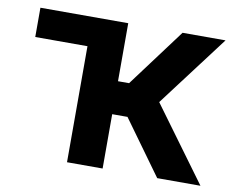

<svg xmlns="http://www.w3.org/2000/svg" viewBox="-65 -631 869 717"><g transform="rotate(10 369.0 -272.5)"><path d="M33 -437V-548H366V-328H408L572 -548H735L531 -278L737 3H573L424 -203H366V3H231V-437Z"/></g></svg>

Font: Sinter Bold
Style: Regular
Weight: 700
Foundry: Adobe & rsms
Version: Version 1.000